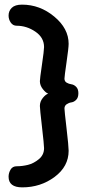

<svg xmlns="http://www.w3.org/2000/svg" viewBox="-20 -788 383 828"><path d="M17 -26Q17 -42 25.5 -56.5Q34 -71 52 -71Q76 -71 100.5 -77Q125 -83 147.5 -101.5Q170 -120 170 -149Q170 -163 161 -241Q152 -319 152 -331Q152 -350 164.5 -365.5Q177 -381 188 -384Q177 -388 164.5 -404Q152 -420 152 -438Q152 -448 161 -509.5Q170 -571 170 -585Q170 -626 132.5 -651.5Q95 -677 52 -677Q36 -677 26.5 -690.5Q17 -704 17 -721Q17 -741 31 -754.5Q45 -768 75 -768Q152 -768 214 -716.5Q276 -665 276 -599Q276 -582 267 -520Q258 -458 258 -449Q258 -437 267.5 -431.5Q277 -426 288 -424.5Q299 -423 308.5 -413.5Q318 -404 318 -386Q318 -367 308.5 -357.5Q299 -348 288 -346.5Q277 -345 267.5 -338.5Q258 -332 258 -320Q258 -311 267 -234Q276 -157 276 -138Q276 -70 215.5 -25Q155 20 76 20Q17 20 17 -26Z"/></svg>

Font: TerminalDosisSemiBold
Style: Bold
Weight: 600
Designer: EdgarTolentino, PabloImpallari, IginoMarini
Foundry: EdgarTolentino, PabloImpallari, IginoMarini
Version: Version 1.006